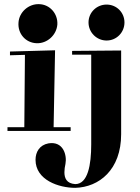

<svg xmlns="http://www.w3.org/2000/svg" viewBox="-20 -629 676 924"><path d="M28 -363 100 -365 97 -17H16V1H320V-17H238L245 -387L28 -381ZM256 -511C259 -563 220 -608 168 -609C118 -611 72 -571 69 -520C65 -467 103 -423 156 -421C207 -419 252 -460 256 -511ZM563 17V-386L327 -384V-366H419V66C419 164 403 257 342 257C300 254 290 228 290 200C290 187 292 173 295 160C303 118 285 49 213 61C170 69 151 103 151 140C151 238 264 275 342 275C457 272 563 188 563 17ZM579 -521C579 -569 541 -607 493 -607C445 -607 406 -569 406 -521C406 -473 445 -434 493 -434C541 -434 579 -473 579 -521Z"/></svg>

Font: Purple Purse
Style: Regular
Weight: 400
Designer: Astigmatic (AOETI)
Foundry: Astigmatic (AOETI)
Version: Version 1.000